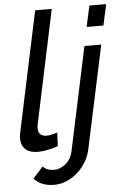

<svg xmlns="http://www.w3.org/2000/svg" viewBox="-61 -773 655 1002"><g transform="rotate(-5 267.0 -272.0)"><path d="M112 7Q70 7 47.5 -13.5Q25 -34 25 -71Q25 -79 26 -87Q27 -95 29 -103L162 -730H249L123 -135Q122 -130 121.5 -125.5Q121 -121 121 -116Q121 -73 166 -73Q177 -73 192 -76.5Q207 -80 221 -85L218 -14Q195 -5 165 1Q135 7 112 7ZM183 186Q150 186 123 176Q96 166 77 144L130 85Q141 98 157 103Q173 108 190 108Q205 108 220.5 101.5Q236 95 249.5 84Q263 73 272.5 57Q282 41 286 23L402 -522H490L375 17Q367 54 347.5 85Q328 116 302 138.5Q276 161 245 173.5Q214 186 183 186ZM446 -730H534L510 -620H422Z"/></g></svg>

Font: PTCRaleway Medium
Style: Italic
Weight: 500
Italic angle: -12°
Designer: Matt McInerney, Pablo Impallari, Rodrigo Fuenzalida
Foundry: Matt McInerney, Pablo Impallari, Rodrigo Fuenzalida
Version: Version 3.000g; ttfautohint (v1.5) -l 8 -r 28 -G 28 -x 14 -D